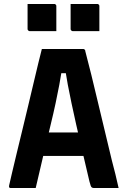

<svg xmlns="http://www.w3.org/2000/svg" viewBox="-20 -948 640 968"><path d="M147 -280H316Q332 -280 347.5 -280Q363 -280 377 -280L412 -289L440 -162H156Q153 -162 150.5 -163.5Q148 -165 146.5 -167.5Q145 -170 145 -173ZM160 0Q129 0 97.5 0Q66 0 34 0Q31 0 28.5 -1.5Q26 -3 25.5 -5.5Q25 -8 26 -13Q31 -36 41 -78Q51 -120 64 -174.5Q77 -229 92 -290Q107 -351 121.5 -412.5Q136 -474 149.5 -530.5Q163 -587 173.5 -631Q184 -675 191 -701Q248 -701 299.5 -701Q351 -701 399 -701Q403 -701 405 -699.5Q407 -698 408.5 -696Q410 -694 410 -690Q425 -634 440.5 -570.5Q456 -507 472.5 -437.5Q489 -368 507 -293.5Q525 -219 544 -139Q553 -106 561.5 -71Q570 -36 578 0Q546 0 515 0Q484 0 455 0Q449 0 444.5 -2Q440 -4 437.5 -11Q435 -18 431 -33Q411 -119 394 -190.5Q377 -262 364 -320.5Q351 -379 340.5 -428Q330 -477 322 -520Q314 -563 308 -602L338 -579H263L293 -602Q287 -563 279 -520.5Q271 -478 260.5 -428.5Q250 -379 235 -317.5Q220 -256 201.5 -177.5Q183 -99 160 0ZM119 -928Q152 -928 186 -928Q220 -928 253 -928Q257 -928 259 -926.5Q261 -925 262.5 -923Q264 -921 264 -917V-791Q231 -791 197 -791Q163 -791 130 -791Q127 -791 124.5 -792.5Q122 -794 120.5 -796.5Q119 -799 119 -802ZM336 -928Q369 -928 403 -928Q437 -928 470 -928Q474 -928 476 -926.5Q478 -925 479.5 -923Q481 -921 481 -917V-791Q448 -791 414 -791Q380 -791 347 -791Q344 -791 341.5 -792.5Q339 -794 337.5 -796.5Q336 -799 336 -802Z"/></svg>

Font: Recursive Monospace
Style: Bold
Weight: 700
Version: Version 1.047